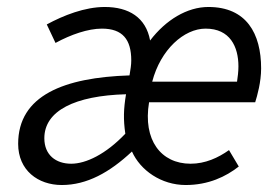

<svg xmlns="http://www.w3.org/2000/svg" viewBox="-20 -518 801 550"><path d="M157 12C229 12 294 -24 358 -84C382 -30 442 12 512 12C577 12 627 -12 664 -41L636 -88C605 -66 568 -49 526 -49C441 -49 389 -117 407 -225H711C717 -244 728 -283 728 -322C728 -422 686 -498 577 -498C516 -498 455 -461 410 -402C398 -468 349 -498 280 -498C223 -498 162 -474 114 -448L139 -395C183 -419 232 -436 272 -436C331 -436 356 -405 356 -345C356 -332 354 -320 351 -302C164 -296 32 -245 32 -106C32 -30 89 12 157 12ZM184 -49C140 -49 107 -74 107 -122C107 -201 195 -244 341 -248C334 -206 333 -176 339 -135C283 -76 226 -49 184 -49ZM416 -284C440 -376 507 -436 569 -436C639 -436 663 -384 663 -328C663 -312 661 -298 659 -284Z"/></svg>

Font: Source Sans Pro
Style: Italic
Weight: 400
Italic angle: -11°
Designer: Paul D. Hunt
Foundry: Adobe Systems Incorporated
Version: Version 3.006;hotconv 1.0.111;makeotfexe 2.5.65597